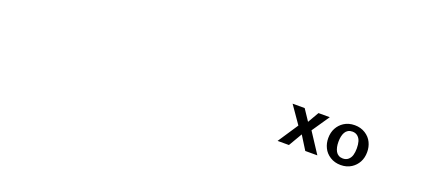

<svg xmlns="http://www.w3.org/2000/svg" viewBox="47 -1446 5304 2393"><g transform="rotate(20 2699.0 -249.5)"><path d="M4176.8 0H4016.6L3904.8 -179.2L3799.8 0H3649.4L3827.6 -268.1L3666.5 -500H3826.7L3924.8 -353L4009.8 -500H4159.7L4001.5 -268.1Z M4746.6 -250Q4746.6 -174.3 4715.6 -117.2Q4684.6 -60.1 4630.4 -24.9Q4569.8 14.2 4488.8 14.2Q4409.2 14.2 4348.1 -24.4Q4287.1 -63 4258.8 -123Q4230.5 -181.2 4230.5 -249Q4230.5 -324.7 4261.5 -381.8Q4292.5 -439 4346.7 -474.1Q4407.2 -513.2 4488.8 -513.2Q4568.4 -513.2 4629.4 -474.6Q4690.4 -436 4718.8 -376Q4746.6 -318.8 4746.6 -250ZM4487.3 -71.8Q4530.3 -71.8 4558.6 -96.4Q4586.9 -121.1 4598.1 -159.7Q4609.4 -198.2 4609.4 -250Q4609.4 -301.8 4598.1 -340.3Q4586.9 -378.9 4558.6 -403.6Q4530.3 -428.2 4487.3 -428.2Q4454.6 -428.2 4430.7 -414.3Q4406.7 -400.4 4392.8 -375.5Q4378.9 -350.6 4372.3 -319.3Q4365.7 -288.1 4365.7 -250Q4365.7 -211.9 4372.3 -180.7Q4378.9 -149.4 4392.8 -124.5Q4406.7 -99.6 4430.7 -85.7Q4454.6 -71.8 4487.3 -71.8Z"/></g></svg>

Font: Perun
Style: Bold
Weight: 700
Foundry: Copyright (c) Stefan Peev, Context Ltd, 2016
Version: Version 1.0000